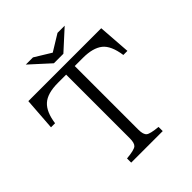

<svg xmlns="http://www.w3.org/2000/svg" viewBox="-237 -1026 1173 1173"><g transform="rotate(-45 350.0 -439.5)"><path d="M309.1 -763.2 182.1 -878.9H244.1L350.1 -814L456.1 -878.9H518.1L391.1 -763.2ZM35.2 -710H665L680.2 -499H645Q631.8 -591.3 588.4 -626Q543.9 -661.1 458 -661.1H387.2V-110.8Q387.2 -68.8 404.3 -55.2Q419.9 -42.5 486.3 -36.1V0H213.9V-36.1Q281.7 -42 297.9 -56.6Q313 -70.3 313 -110.8V-661.1H242.2Q150.4 -661.1 108.4 -622.6Q66.9 -585 55.2 -499H20Z"/></g></svg>

Font: BIZ UDPMincho
Style: Regular
Weight: 400
Designer: TypeBank Co., Ltd.
Foundry: Morisawa Inc.
Version: Version 1.06